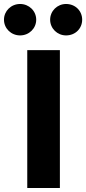

<svg xmlns="http://www.w3.org/2000/svg" viewBox="-72 -945 433 965"><path d="M29 -925C-16 -925 -52 -890 -52 -846C-52 -802 -16 -767 29 -767C74 -767 110 -802 110 -846C110 -890 74 -925 29 -925ZM260 -925C216 -925 180 -890 180 -846C180 -802 216 -767 260 -767C307 -767 341 -802 341 -846C341 -890 307 -925 260 -925ZM65 -693V0H229V-693Z"/></svg>

Font: Fira Sans
Style: Bold
Weight: 700
Designer: Carrois Corporate & Edenspiekermann AG
Foundry: Carrois Corporate GbR & Edenspiekermann AG
Version: Version 4.203